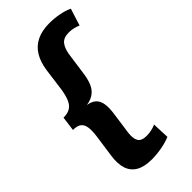

<svg xmlns="http://www.w3.org/2000/svg" viewBox="-282 -869 1039 1039"><g transform="rotate(-45 237.5 -350.0)"><path d="M208 107Q152 107 118 87.5Q84 68 71.5 30Q59 -8 67 -63L85 -190Q91 -232 87 -258Q83 -284 67 -296Q51 -308 19 -308L30 -391Q63 -391 82.5 -403.5Q102 -416 113 -442.5Q124 -469 130 -510L147 -637Q155 -693 178 -730.5Q201 -768 240.5 -787.5Q280 -807 337 -807Q374 -807 411 -800Q448 -793 475 -780L444 -682Q429 -689 411.5 -693Q394 -697 376 -697Q337 -697 319 -676Q301 -655 294 -614L277 -493Q272 -451 260.5 -421Q249 -391 227 -373.5Q205 -356 168 -350Q200 -345 217.5 -328.5Q235 -312 239.5 -282.5Q244 -253 237 -207L220 -86Q215 -45 227.5 -24Q240 -3 279 -3Q297 -3 315.5 -7Q334 -11 350 -18L354 80Q323 93 284 100Q245 107 208 107Z"/></g></svg>

Font: Pathway Extreme SemiCondensed
Style: Bold Italic
Weight: 700
Width: 4
Italic angle: -8°
Version: Version 1.001;gftools[0.9.26]